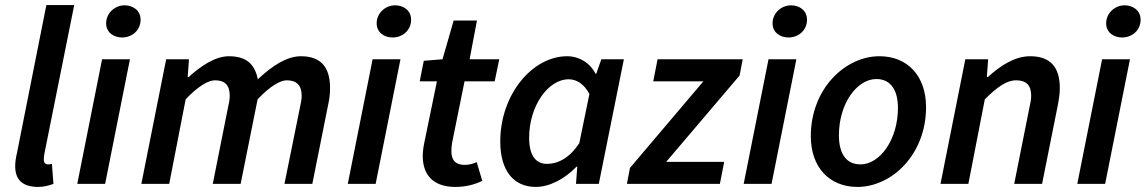

<svg xmlns="http://www.w3.org/2000/svg" viewBox="-20 -726 4523 758"><path d="M131 12C154 12 174 6 191 0L185 -79C177 -77 174 -77 170 -77C160 -77 153 -83 153 -95C153 -102 153 -106 155 -118L273 -706H163L47 -122C42 -101 40 -85 40 -70C40 -19 66 12 131 12Z M285 0H395L493 -492H383ZM462 -578C502 -578 535 -607 535 -648C535 -685 505 -705 472 -705C432 -705 399 -673 399 -634C399 -597 430 -578 462 -578Z M538 0H648L713 -334C762 -386 803 -409 829 -409C868 -409 887 -389 887 -348C887 -333 884 -319 879 -296L820 0H930L997 -334C1046 -386 1087 -409 1112 -409C1151 -409 1171 -389 1171 -348C1171 -333 1168 -319 1163 -296L1103 0H1213L1275 -310C1281 -336 1283 -356 1283 -379C1283 -458 1249 -504 1168 -504C1114 -504 1056 -468 998 -413C987 -466 959 -504 884 -504C831 -504 774 -467 725 -422H721L726 -492H636Z M1353 0H1463L1561 -492H1451ZM1530 -578C1570 -578 1603 -607 1603 -648C1603 -685 1573 -705 1540 -705C1500 -705 1467 -673 1467 -634C1467 -597 1498 -578 1530 -578Z M1778 12C1823 12 1860 0 1884 -12L1862 -86C1849 -80 1832 -75 1815 -75C1779 -75 1762 -93 1762 -129C1762 -140 1763 -151 1765 -163L1814 -405H1933L1951 -492H1834L1863 -645H1771L1727 -492L1653 -486L1637 -405H1705L1656 -167C1652 -148 1649 -130 1649 -110C1649 -40 1686 12 1778 12Z M2095 12C2150 12 2210 -20 2256 -68H2259L2254 0H2344L2443 -492H2354L2334 -435H2331C2310 -477 2267 -504 2219 -504C2083 -504 1955 -355 1955 -167C1955 -52 2008 12 2095 12ZM2140 -79C2096 -79 2069 -111 2069 -182C2069 -308 2144 -413 2225 -413C2255 -413 2285 -396 2307 -355L2267 -161C2228 -101 2181 -79 2140 -79Z M2455 0H2822L2839 -87H2610L2900 -428L2912 -492H2576L2559 -405H2757L2467 -63Z M2916 0H3026L3124 -492H3014ZM3093 -578C3133 -578 3166 -607 3166 -648C3166 -685 3136 -705 3103 -705C3063 -705 3030 -673 3030 -634C3030 -597 3061 -578 3093 -578Z M3365 12C3500 12 3636 -115 3636 -303C3636 -426 3563 -504 3452 -504C3317 -504 3181 -376 3181 -188C3181 -66 3254 12 3365 12ZM3377 -77C3321 -77 3292 -119 3292 -192C3292 -317 3363 -414 3440 -414C3495 -414 3525 -372 3525 -300C3525 -175 3454 -77 3377 -77Z M3693 0H3803L3868 -334C3920 -386 3957 -409 3991 -409C4032 -409 4051 -389 4051 -348C4051 -333 4048 -319 4043 -296L3984 0H4094L4156 -310C4161 -336 4164 -356 4164 -379C4164 -458 4129 -504 4047 -504C3986 -504 3930 -467 3880 -422H3876L3881 -492H3791Z M4233 0H4343L4441 -492H4331ZM4410 -578C4450 -578 4483 -607 4483 -648C4483 -685 4453 -705 4420 -705C4380 -705 4347 -673 4347 -634C4347 -597 4378 -578 4410 -578Z"/></svg>

Font: Source Sans Pro Semibold
Style: Italic
Weight: 600
Italic angle: -11°
Designer: Paul D. Hunt
Foundry: Adobe Systems Incorporated
Version: Version 3.006;hotconv 1.0.111;makeotfexe 2.5.65597